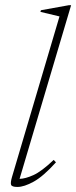

<svg xmlns="http://www.w3.org/2000/svg" viewBox="-20 -730 302 760"><path d="M215.5 -665 140 -683 142 -689.5 253 -709.5H261.5L57.5 -22Q80.5 -22.5 112.5 -37Q144.5 -51.5 192.5 -97L201.5 -87.5Q151.5 -32 113.5 -11Q75.5 10 49 10Q26.5 10 23.8 1.2Q21 -7.5 27.5 -29.5Z"/></svg>

Font: Newsreader Text ExtraLight
Style: Italic
Weight: 275
Italic angle: -17°
Designer: Hugues Gentile
Foundry: Production Type
Version: Version 1.001